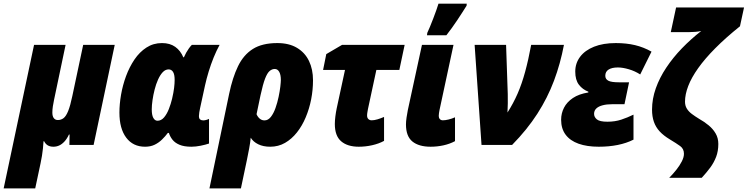

<svg xmlns="http://www.w3.org/2000/svg" viewBox="-72 -801 4131 1061"><path d="M-51.8 240.2 116.2 -553.2H290.5L226.6 -249Q222.7 -231.4 220 -212.9Q217.3 -194.3 217.3 -179.2Q217.3 -158.7 225.3 -148.2Q233.4 -137.7 247.6 -137.7Q265.6 -137.7 279.3 -148.2Q293 -158.7 304.7 -187.5Q316.4 -216.3 327.6 -270L387.7 -553.2H562L445.3 0H311.5L312.5 -57.6H309.1Q297.4 -32.7 283.4 -18.1Q269.5 -3.4 254.6 3.2Q239.7 9.8 223.1 9.8Q204.6 9.8 191.9 2.2Q179.2 -5.4 171.9 -20.5H168.5Q167.5 -0.5 165.3 19.5Q163.1 39.6 159.9 60.1Q156.7 80.6 151.9 102.5L122.6 240.2Z M729.5 9.8Q663.1 9.8 625.5 -40.3Q587.9 -90.3 587.9 -178.7Q587.9 -225.1 596.9 -277.6Q606 -330.1 624.5 -380.4Q643.1 -430.7 671.1 -472.2Q699.2 -513.7 737.3 -538.3Q775.4 -563 823.2 -563Q867.2 -563 896.5 -542Q925.8 -521 940.9 -484.4H944.3Q949.7 -497.1 956.8 -509.8Q963.9 -522.5 971.9 -533.7Q980 -544.9 988.3 -553.2H1141.6Q1124 -521 1108.6 -483.2Q1093.3 -445.3 1081.3 -406Q1069.3 -366.7 1061 -329.1L1033.7 -203.6Q1031.2 -192.4 1029.3 -180.2Q1027.3 -168 1027.3 -160.2Q1027.3 -146 1033.9 -140.9Q1040.5 -135.7 1051.3 -135.7Q1057.6 -135.7 1066.4 -137.9Q1075.2 -140.1 1083 -144V-7.8Q1064.9 -1.5 1037.1 4.2Q1009.3 9.8 985.8 9.8Q945.3 9.8 919.9 -1Q894.5 -11.7 880.9 -29.3Q867.2 -46.9 861.3 -66.4H855.5Q841.3 -47.4 823.2 -29.8Q805.2 -12.2 782.5 -1.2Q759.8 9.8 729.5 9.8ZM798.3 -133.8Q818.8 -133.8 834.5 -152.1Q850.1 -170.4 861.1 -198.5Q872.1 -226.6 878.9 -254.9Q887.2 -290.5 890.1 -315.4Q893.1 -340.3 893.1 -359.4Q893.1 -389.6 884.3 -403.6Q875.5 -417.5 859.9 -417.5Q841.8 -417.5 827.1 -401.9Q812.5 -386.2 801.3 -361.1Q790 -335.9 782.5 -306.2Q774.9 -276.4 770.8 -247.6Q766.6 -218.8 766.6 -196.8Q766.6 -165.5 775.1 -149.7Q783.7 -133.8 798.3 -133.8Z M1085.4 240.2 1194.3 -282.7Q1212.9 -372.1 1243.2 -434.8Q1273.4 -497.6 1325.2 -530.3Q1377 -563 1460.4 -563Q1525.4 -563 1569.3 -536.6Q1613.3 -510.3 1635.5 -464.1Q1657.7 -418 1657.7 -357.4Q1657.7 -304.7 1647.5 -252.2Q1637.2 -199.7 1617.4 -152.6Q1597.7 -105.5 1568.8 -69.1Q1540 -32.7 1503.2 -11.5Q1466.3 9.8 1421.4 9.8Q1382.8 9.8 1355.2 -3.7Q1327.6 -17.1 1313.5 -40Q1311 -12.7 1304.9 19.5Q1298.8 51.8 1292.5 82.5L1259.3 240.2ZM1389.6 -135.7Q1409.7 -135.7 1424.8 -155Q1439.9 -174.3 1450.4 -204.1Q1460.9 -233.9 1467.5 -265.4Q1474.1 -296.9 1477.1 -322.5Q1480 -348.1 1480 -358.9Q1480 -388.2 1470.9 -404.1Q1461.9 -419.9 1446.3 -419.9Q1431.2 -419.9 1418 -408.7Q1404.8 -397.5 1392.8 -366.5Q1380.9 -335.4 1367.7 -274.9L1345.7 -169.9Q1352.1 -154.8 1363.3 -145.3Q1374.5 -135.7 1389.6 -135.7Z M1910.6 9.8Q1848.1 9.8 1813.2 -20.3Q1778.3 -50.3 1778.3 -115.7Q1778.3 -133.8 1781.2 -157.5Q1784.2 -181.2 1788.6 -202.1L1834.5 -414.6H1713.4L1731 -502L1818.4 -553.2H2164.1L2134.8 -414.6H2007.8L1961.4 -198.7Q1960 -190.4 1958.3 -180.9Q1956.5 -171.4 1956.5 -162.6Q1956.5 -149.4 1963.9 -142.8Q1971.2 -136.2 1981.9 -136.2Q1996.1 -136.2 2014.2 -141.6Q2032.2 -147 2050.3 -154.8V-22.5Q2021.5 -6.8 1984.6 1.5Q1947.8 9.8 1910.6 9.8Z M2307.6 9.8Q2242.7 9.8 2207 -19Q2171.4 -47.9 2171.4 -113.3Q2171.4 -129.4 2174.6 -151.4Q2177.7 -173.3 2181.6 -192.4L2259.8 -553.2H2434.1L2356.9 -193.4Q2355 -183.6 2353.8 -175.8Q2352.5 -168 2352.5 -160.2Q2352.5 -149.9 2358.4 -143.1Q2364.3 -136.2 2375.5 -136.2Q2388.2 -136.2 2406.7 -140.6Q2425.3 -145 2442.4 -152.8V-21Q2413.1 -5.4 2378.4 2.2Q2343.8 9.8 2307.6 9.8ZM2287.6 -606 2289.1 -619.1Q2295.9 -632.8 2304.4 -654.1Q2313 -675.3 2322.3 -699.2Q2331.5 -723.1 2339.1 -744.6Q2346.7 -766.1 2351.1 -780.8H2507.3L2506.3 -769.5Q2494.6 -751 2481.4 -730.2Q2468.3 -709.5 2454.1 -688.5Q2439.9 -667.5 2425 -646.5Q2410.2 -625.5 2394.5 -606Z M2588.9 0 2550.8 -553.2H2724.6L2733.9 -281.7Q2734.4 -255.9 2734.1 -230.2Q2733.9 -204.6 2732.4 -179.2Q2765.1 -230.5 2788.6 -284.4Q2812 -338.4 2829.8 -403.8Q2847.7 -469.2 2863.3 -553.2H3044.4Q3024.9 -449.7 2989.5 -355.2Q2954.1 -260.7 2897.5 -172.6Q2840.8 -84.5 2757.8 0Z M3236.8 9.8Q3171.9 9.8 3125.2 -6.8Q3078.6 -23.4 3053.7 -56.6Q3028.8 -89.8 3028.8 -139.2Q3028.8 -174.8 3044.7 -205.8Q3060.5 -236.8 3093.8 -259.3Q3127 -281.7 3179.2 -290V-294.4Q3147 -306.6 3127 -333Q3106.9 -359.4 3106.9 -405.3Q3106.9 -451.7 3133.8 -487.3Q3160.6 -522.9 3210.9 -543Q3261.2 -563 3331.1 -563Q3389.6 -563 3437.5 -551.5Q3485.4 -540 3528.3 -515.6L3465.8 -389.6Q3437 -408.2 3403.1 -418.2Q3369.1 -428.2 3342.3 -428.2Q3309.6 -428.2 3291.3 -416.7Q3272.9 -405.3 3272.9 -382.3Q3272.9 -363.8 3289.6 -355Q3306.2 -346.2 3347.2 -346.2H3404.3L3378.9 -225.1H3310.5Q3280.8 -225.1 3258.3 -219.2Q3235.8 -213.4 3223.4 -201.7Q3210.9 -189.9 3210.9 -171.9Q3210.9 -153.8 3226.6 -141.1Q3242.2 -128.4 3284.7 -128.4Q3326.7 -128.4 3361.3 -139.9Q3396 -151.4 3428.7 -167.5V-29.3Q3390.1 -9.8 3341.8 0Q3293.5 9.8 3236.8 9.8Z M3626 181.6Q3647 160.6 3665.5 137.2Q3684.1 113.8 3695.8 90.8Q3707.5 67.9 3707.5 48.8Q3707.5 21.5 3686.8 6.3Q3666 -8.8 3629.4 -30.8Q3595.2 -51.3 3573.5 -74.7Q3551.8 -98.1 3541.5 -127.7Q3531.2 -157.2 3531.2 -195.3Q3531.2 -254.4 3552 -313Q3572.8 -371.6 3609.9 -427.2Q3647 -482.9 3696.5 -534.2Q3746.1 -585.4 3803.2 -629.9Q3789.6 -626.5 3771 -625Q3752.4 -623.5 3736.3 -623.5H3634.8L3664.1 -759.8H4039.6L4017.1 -655.8Q3938 -592.3 3880.6 -534.4Q3823.2 -476.6 3786.1 -424.3Q3749 -372.1 3731.2 -325.7Q3713.4 -279.3 3713.4 -239.3Q3713.4 -217.3 3723.4 -200.9Q3733.4 -184.6 3751 -171.4Q3768.6 -158.2 3791 -144.5Q3819.8 -128.4 3844 -108.4Q3868.2 -88.4 3882.8 -63.2Q3897.5 -38.1 3897.5 -5.4Q3897.5 33.7 3885.5 65.4Q3873.5 97.2 3852.8 125.2Q3832 153.3 3805.7 181.6Z"/></svg>

Font: Open Sans SemiCondensed ExtraBold
Style: Italic
Weight: 800
Width: 4
Italic angle: -12°
Designer: Monotype Design Team
Foundry: Monotype Imaging Inc.
Version: Version 3.003